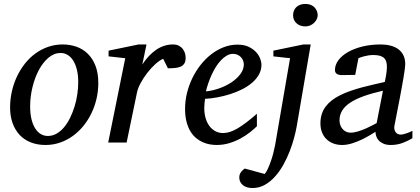

<svg xmlns="http://www.w3.org/2000/svg" viewBox="-20 -718 2117 967"><path d="M374 -304.2Q374 -339.8 367.2 -367.2Q360.4 -394.5 348.6 -413.1Q336.9 -431.6 320.6 -441.4Q304.2 -451.2 285.2 -451.2Q252.4 -451.2 224.4 -427.5Q196.3 -403.8 175.8 -365.5Q155.3 -327.1 143.6 -279.1Q131.8 -231 131.8 -182.1Q131.8 -145 138.7 -117.2Q145.5 -89.4 157.7 -70.6Q169.9 -51.8 186 -42.5Q202.1 -33.2 221.2 -33.2Q244.6 -33.2 265.4 -45.2Q286.1 -57.1 303 -77.4Q319.8 -97.7 333 -124.5Q346.2 -151.4 355.5 -181.4Q364.7 -211.4 369.4 -243.2Q374 -274.9 374 -304.2ZM475.1 -299.8Q475.1 -259.3 466.1 -220.5Q457 -181.6 440.2 -147Q423.3 -112.3 399.7 -83.3Q376 -54.2 346.4 -33Q316.9 -11.7 282.2 0.2Q247.6 12.2 209 12.2Q168 12.2 134.8 -1Q101.6 -14.2 78.6 -38.8Q55.7 -63.5 43.2 -98.4Q30.8 -133.3 30.8 -176.8Q30.8 -217.3 39.6 -256.6Q48.3 -295.9 64.7 -331.1Q81.1 -366.2 104.5 -396.2Q127.9 -426.3 157.5 -448Q187 -469.7 221.9 -481.9Q256.8 -494.1 295.9 -494.1Q332 -494.1 364.5 -482.9Q397 -471.7 421.6 -447.8Q446.3 -423.8 460.7 -387.2Q475.1 -350.6 475.1 -299.8Z M915 -426.8Q915 -409.2 908.7 -398.7Q902.3 -388.2 890.6 -382.8Q878.9 -377.4 862.5 -375.7Q846.2 -374 825.7 -374L801.8 -421.9Q783.2 -414.1 762 -394.8Q740.7 -375.5 721.7 -350.8Q702.6 -326.2 688.5 -300Q674.3 -273.9 669.9 -252L617.7 0H524.9L610.8 -424.8L526.9 -434.1V-462.9L677.7 -494.1H717.8L696.8 -393.1Q727.5 -440.4 766.6 -467.3Q805.7 -494.1 851.1 -494.1Q869.1 -494.1 881.3 -487.5Q893.6 -481 901.1 -470.7Q908.7 -460.4 911.9 -448.7Q915 -437 915 -426.8Z M1208 -394Q1208 -403.8 1204.1 -413.3Q1200.2 -422.9 1193.4 -430.2Q1186.5 -437.5 1176.3 -442.1Q1166 -446.8 1153.8 -446.8Q1137.2 -446.8 1122.1 -438Q1106.9 -429.2 1093 -414.6Q1079.1 -399.9 1067.1 -380.9Q1055.2 -361.8 1045.7 -340.8Q1036.1 -319.8 1028.8 -298.3Q1021.5 -276.9 1017.1 -257.8Q1048.8 -260.7 1082.8 -272.5Q1116.7 -284.2 1144.5 -302.5Q1172.4 -320.8 1190.2 -344.2Q1208 -367.7 1208 -394ZM1296.9 -393.1Q1296.9 -365.7 1284.2 -342.8Q1271.5 -319.8 1249.8 -301.3Q1228 -282.7 1199.5 -268.3Q1170.9 -253.9 1139.4 -243.9Q1107.9 -233.9 1075.2 -227.8Q1042.5 -221.7 1012.7 -220.2Q1011.2 -210.4 1010 -196.8Q1008.8 -183.1 1008.8 -173.8Q1008.8 -146.5 1015.4 -123.5Q1022 -100.6 1034.4 -83.7Q1046.9 -66.9 1064.5 -57.4Q1082 -47.9 1104 -47.9Q1137.7 -47.9 1178.2 -72.3Q1218.8 -96.7 1273.9 -145V-82Q1259.8 -68.4 1239.3 -52Q1218.8 -35.6 1192.6 -21.2Q1166.5 -6.8 1135.7 2.7Q1105 12.2 1070.8 12.2Q1055.7 12.2 1037.8 9.3Q1020 6.3 1002.4 -1.2Q984.9 -8.8 968.5 -22Q952.1 -35.2 939.7 -55.4Q927.2 -75.7 919.7 -103.8Q912.1 -131.8 912.1 -169.9Q912.1 -209.5 921.6 -248.8Q931.2 -288.1 948.5 -324Q965.8 -359.9 990.2 -390.9Q1014.6 -421.9 1043.9 -444.6Q1073.2 -467.3 1106.7 -480.2Q1140.1 -493.2 1175.8 -493.2Q1210.4 -493.2 1233.6 -481.7Q1256.8 -470.2 1271 -454.1Q1285.2 -438 1291 -420.9Q1296.9 -403.8 1296.9 -393.1Z M1474.1 -80.1Q1469.7 -55.2 1460.9 -22.5Q1452.1 10.3 1438.7 44.7Q1425.3 79.1 1407 112.1Q1388.7 145 1365.2 171.1Q1341.8 197.3 1313.5 213.1Q1285.2 229 1252 229Q1220.2 229 1202.6 213.9Q1185.1 198.7 1185.1 175.8Q1185.1 166.5 1188 159.2Q1190.9 151.9 1195.3 146.5Q1199.7 141.1 1204.3 137.2Q1209 133.3 1212.9 130.9L1313 158.2Q1320.3 150.4 1327.9 134.3Q1335.4 118.2 1342.8 97.9Q1350.1 77.6 1356 55.2Q1361.8 32.7 1365.7 12.2L1440.9 -424.8L1356.9 -434.1V-462.9L1507.8 -494.1H1544.9ZM1580.1 -641.1Q1580.1 -632.3 1575.7 -622.3Q1571.3 -612.3 1563 -604Q1554.7 -595.7 1543.2 -590.3Q1531.7 -585 1518.1 -585Q1490.7 -585 1473.4 -600.8Q1456.1 -616.7 1456.1 -641.1Q1456.1 -652.3 1459.7 -662.6Q1463.4 -672.9 1471.2 -680.9Q1479 -689 1490.7 -693.6Q1502.4 -698.2 1518.1 -698.2Q1533.2 -698.2 1544.7 -693.6Q1556.2 -689 1564 -680.9Q1571.8 -672.9 1575.9 -662.6Q1580.1 -652.3 1580.1 -641.1Z M1908.7 -261.2Q1853.5 -248.5 1812.5 -233.9Q1771.5 -219.2 1744.1 -201.2Q1716.8 -183.1 1703.4 -161.1Q1689.9 -139.2 1689.9 -111.8Q1689.9 -98.6 1694.1 -87.4Q1698.2 -76.2 1705.6 -67.9Q1712.9 -59.6 1722.9 -54.7Q1732.9 -49.8 1745.1 -49.8Q1763.2 -49.8 1784.2 -56.4Q1805.2 -63 1824.2 -71.5Q1843.3 -80.1 1857.9 -87.9Q1872.6 -95.7 1877 -98.1ZM2057.1 -22Q2037.1 -9.3 2008.8 1.5Q1980.5 12.2 1948.7 12.2Q1926.3 12.2 1911.4 5.6Q1896.5 -1 1887.5 -10.7Q1878.4 -20.5 1874.8 -32.2Q1871.1 -43.9 1871.1 -54.2Q1862.3 -48.8 1844.2 -37.8Q1826.2 -26.9 1803 -15.6Q1779.8 -4.4 1753.7 3.9Q1727.5 12.2 1703.1 12.2Q1678.7 12.2 1658.4 4.4Q1638.2 -3.4 1623.8 -17.6Q1609.4 -31.7 1601.6 -51.8Q1593.8 -71.8 1593.8 -96.2Q1593.8 -122.1 1600.6 -143.3Q1607.4 -164.6 1620.4 -181.6Q1633.3 -198.7 1651.4 -212.6Q1669.4 -226.6 1691.9 -237.8Q1718.3 -251 1746.1 -260.5Q1773.9 -270 1802.5 -277.8Q1831.1 -285.6 1860.1 -292Q1889.2 -298.3 1918 -305.2Q1918.5 -308.6 1920.4 -317.1Q1922.4 -325.7 1924.1 -336.4Q1925.8 -347.2 1927.2 -358.6Q1928.7 -370.1 1928.7 -379.9Q1928.7 -394 1925.8 -405.5Q1922.9 -417 1915.3 -424.8Q1907.7 -432.6 1894.3 -436.8Q1880.9 -440.9 1859.9 -440.9Q1847.7 -440.9 1835.7 -439Q1823.7 -437 1813.5 -434.3Q1803.2 -431.6 1795.9 -429Q1788.6 -426.3 1785.2 -424.8L1769 -340.8L1702.1 -339.8Q1685.1 -339.8 1676 -346.2Q1667 -352.5 1667 -365.2Q1667 -391.6 1684.6 -415Q1702.1 -438.5 1733.2 -456.1Q1764.2 -473.6 1806.2 -483.9Q1848.1 -494.1 1897 -494.1Q1923.3 -494.1 1945.8 -488.5Q1968.3 -482.9 1985.1 -470.9Q2002 -459 2011.5 -439.9Q2021 -420.9 2021 -394Q2021 -386.2 2018.6 -368.9Q2016.1 -351.6 2012.5 -328.6Q2008.8 -305.7 2003.7 -278.6Q1998.5 -251.5 1993.7 -224.6Q1981.4 -161.6 1966.8 -85.9Q1962.9 -67.4 1971.7 -53.7Q1980.5 -40 1999 -40Q2002.4 -40 2010.3 -41.7Q2018.1 -43.5 2026.9 -46.4Q2035.6 -49.3 2043.9 -52.7Q2052.2 -56.2 2057.1 -59.1Z"/></svg>

Font: Charis SIL Phon
Style: Italic
Weight: 400
Italic angle: -11°
Foundry: SIL International
Version: Version 5.000